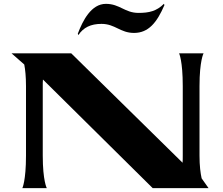

<svg xmlns="http://www.w3.org/2000/svg" viewBox="-20 -977 1157 997"><path d="M40 -700 106 -642C111 -616 115 -580 115 -530V-169C115 -38 96 0 96 0H223C223 0 202 -38 202 -169V-530C202 -542 202 -554 203 -564L773 0H1063L1027 -51C1021 -78 1016 -116 1016 -169V-530C1016 -662 1037 -700 1037 -700H910C910 -700 929 -662 929 -530V-169C929 -156 929 -143 928 -132L350 -700ZM384 -802 387 -795C413 -834 451 -853 507 -853C578 -853 604 -806 676 -806C751 -806 795 -860 834 -951L831 -957C793 -919 754 -910 699 -910C628 -910 602 -957 530 -957C454 -957 410 -871 384 -802Z"/></svg>

Font: Coconat
Style: Bold
Weight: 900
Width: 8
Designer: Sara Lavazza
Foundry: Collletttivo
Version: Version 1.000;Glyphs 3.2 (3217)